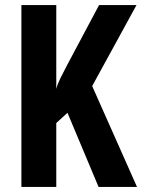

<svg xmlns="http://www.w3.org/2000/svg" viewBox="-20 -734 558 754"><path d="M518 0H367L245 -291L201 -251V0H64V-714H201V-385Q206 -404 217.5 -427.5Q229 -451 245 -481L369 -714H516L342 -396Z"/></svg>

Font: Noto Sans Lao ExtraCondensed
Style: Bold
Weight: 700
Width: 2
Designer: Monotype Design Team
Foundry: Monotype Imaging Inc.
Version: Version 2.003; ttfautohint (v1.8.4.7-5d5b)